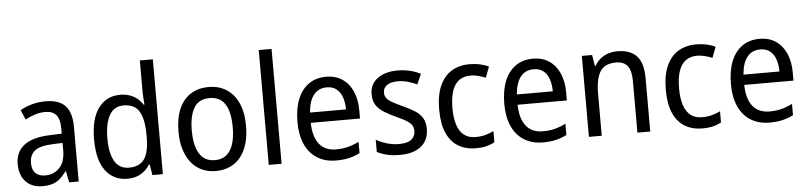

<svg xmlns="http://www.w3.org/2000/svg" viewBox="-45 -1008 5323 1266"><g transform="rotate(-5 2616.0 -375.0)"><path d="M261 -546Q350 -546 391.5 -501Q433 -456 433 -364V0H370L355 -75H352Q332 -47 310 -27.5Q288 -8 259.5 1Q231 10 193 10Q147 10 113 -9Q79 -28 60.5 -64Q42 -100 42 -149Q42 -229 98.5 -273Q155 -317 269 -321L349 -324V-357Q349 -422 324.5 -449Q300 -476 253 -476Q218 -476 184.5 -465Q151 -454 120 -438L93 -502Q127 -522 170.5 -534Q214 -546 261 -546ZM281 -260Q198 -257 164 -229Q130 -201 130 -149Q130 -103 153.5 -81Q177 -59 216 -59Q274 -59 311.5 -98Q349 -137 349 -213V-263Z M755 10Q664 10 611 -60Q558 -130 558 -267Q558 -404 611 -475Q664 -546 755 -546Q790 -546 818 -536Q846 -526 867.5 -508.5Q889 -491 904 -467H909Q908 -484 906 -506.5Q904 -529 904 -545V-760H990V0H921L909 -71H904Q889 -47 868 -29Q847 -11 819 -0.5Q791 10 755 10ZM771 -62Q843 -62 874 -108Q905 -154 905 -248V-269Q905 -370 875 -422Q845 -474 770 -474Q707 -474 676.5 -418.5Q646 -363 646 -266Q646 -168 677 -115Q708 -62 771 -62Z M1564 -269Q1564 -203 1549 -152Q1534 -101 1505 -64.5Q1476 -28 1434 -9Q1392 10 1339 10Q1289 10 1248 -9Q1207 -28 1178 -64Q1149 -100 1133 -151.5Q1117 -203 1117 -269Q1117 -358 1143.5 -419.5Q1170 -481 1220 -513.5Q1270 -546 1341 -546Q1408 -546 1458 -514Q1508 -482 1536 -420.5Q1564 -359 1564 -269ZM1205 -269Q1205 -204 1219.5 -157.5Q1234 -111 1264 -86.5Q1294 -62 1341 -62Q1387 -62 1417 -86.5Q1447 -111 1461.5 -157.5Q1476 -204 1476 -269Q1476 -335 1461.5 -380.5Q1447 -426 1417 -449.5Q1387 -473 1340 -473Q1269 -473 1237 -420Q1205 -367 1205 -269Z M1776 0H1691V-760H1776Z M2117 -546Q2181 -546 2225.5 -515.5Q2270 -485 2293.5 -431Q2317 -377 2317 -306V-252H1991Q1993 -159 2031.5 -111Q2070 -63 2143 -63Q2185 -63 2220.5 -72Q2256 -81 2294 -100V-25Q2258 -7 2221 1.5Q2184 10 2137 10Q2064 10 2011.5 -23Q1959 -56 1931.5 -117.5Q1904 -179 1904 -264Q1904 -353 1929.5 -416Q1955 -479 2003 -512.5Q2051 -546 2117 -546ZM2116 -476Q2061 -476 2029.5 -436Q1998 -396 1992 -320H2230Q2230 -365 2218 -400Q2206 -435 2181 -455.5Q2156 -476 2116 -476Z M2750 -147Q2750 -96 2727 -61Q2704 -26 2661.5 -8Q2619 10 2559 10Q2510 10 2473 1Q2436 -8 2408 -23V-104Q2436 -87 2476.5 -74.5Q2517 -62 2559 -62Q2615 -62 2641 -83Q2667 -104 2667 -140Q2667 -161 2657 -177Q2647 -193 2622.5 -208.5Q2598 -224 2554 -243Q2509 -264 2476 -284.5Q2443 -305 2425 -333.5Q2407 -362 2407 -405Q2407 -471 2457.5 -508.5Q2508 -546 2590 -546Q2634 -546 2671.5 -537Q2709 -528 2743 -511L2713 -443Q2684 -457 2652 -466Q2620 -475 2586 -475Q2540 -475 2514.5 -457Q2489 -439 2489 -409Q2489 -387 2500.5 -371.5Q2512 -356 2538 -341.5Q2564 -327 2608 -307Q2652 -287 2684 -266.5Q2716 -246 2733 -217.5Q2750 -189 2750 -147Z M3062 10Q2995 10 2945.5 -19.5Q2896 -49 2869 -110Q2842 -171 2842 -265Q2842 -360 2870 -422.5Q2898 -485 2948.5 -515.5Q2999 -546 3067 -546Q3104 -546 3137.5 -538.5Q3171 -531 3194 -519L3167 -448Q3145 -457 3118 -464Q3091 -471 3068 -471Q3021 -471 2990.5 -448Q2960 -425 2945 -379.5Q2930 -334 2930 -266Q2930 -201 2945 -155.5Q2960 -110 2990 -87Q3020 -64 3065 -64Q3101 -64 3130.5 -72Q3160 -80 3186 -93V-19Q3161 -5 3130.5 2.5Q3100 10 3062 10Z M3486 -546Q3550 -546 3594.5 -515.5Q3639 -485 3662.5 -431Q3686 -377 3686 -306V-252H3360Q3362 -159 3400.5 -111Q3439 -63 3512 -63Q3554 -63 3589.5 -72Q3625 -81 3663 -100V-25Q3627 -7 3590 1.5Q3553 10 3506 10Q3433 10 3380.5 -23Q3328 -56 3300.5 -117.5Q3273 -179 3273 -264Q3273 -353 3298.5 -416Q3324 -479 3372 -512.5Q3420 -546 3486 -546ZM3485 -476Q3430 -476 3398.5 -436Q3367 -396 3361 -320H3599Q3599 -365 3587 -400Q3575 -435 3550 -455.5Q3525 -476 3485 -476Z M4045 -546Q4130 -546 4173 -500Q4216 -454 4216 -354V0H4131V-345Q4131 -409 4107 -441Q4083 -473 4030 -473Q3955 -473 3925 -424.5Q3895 -376 3895 -278V0H3810V-536H3878L3890 -463H3895Q3911 -491 3934 -509.5Q3957 -528 3986 -537Q4015 -546 4045 -546Z M4562 10Q4495 10 4445.5 -19.5Q4396 -49 4369 -110Q4342 -171 4342 -265Q4342 -360 4370 -422.5Q4398 -485 4448.5 -515.5Q4499 -546 4567 -546Q4604 -546 4637.5 -538.5Q4671 -531 4694 -519L4667 -448Q4645 -457 4618 -464Q4591 -471 4568 -471Q4521 -471 4490.5 -448Q4460 -425 4445 -379.5Q4430 -334 4430 -266Q4430 -201 4445 -155.5Q4460 -110 4490 -87Q4520 -64 4565 -64Q4601 -64 4630.5 -72Q4660 -80 4686 -93V-19Q4661 -5 4630.5 2.5Q4600 10 4562 10Z M4986 -546Q5050 -546 5094.5 -515.5Q5139 -485 5162.5 -431Q5186 -377 5186 -306V-252H4860Q4862 -159 4900.5 -111Q4939 -63 5012 -63Q5054 -63 5089.5 -72Q5125 -81 5163 -100V-25Q5127 -7 5090 1.5Q5053 10 5006 10Q4933 10 4880.5 -23Q4828 -56 4800.5 -117.5Q4773 -179 4773 -264Q4773 -353 4798.5 -416Q4824 -479 4872 -512.5Q4920 -546 4986 -546ZM4985 -476Q4930 -476 4898.5 -436Q4867 -396 4861 -320H5099Q5099 -365 5087 -400Q5075 -435 5050 -455.5Q5025 -476 4985 -476Z"/></g></svg>

Font: Noto Sans Devanagari SemiCondensed
Style: Regular
Weight: 400
Width: 4
Designer: Jelle Bosma - Monotype Design Team
Foundry: Monotype Imaging Inc.
Version: Version 2.006